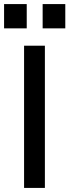

<svg xmlns="http://www.w3.org/2000/svg" viewBox="-43 -921 340 941"><path d="M75 -697H177V0H75ZM166 -901H277V-782H166ZM-23 -901H88V-782H-23Z"/></svg>

Font: Hanken Grotesk Medium
Style: Regular
Weight: 500
Designer: Alfredo Marco Pradil
Foundry: Hanken Design Co.
Version: Version 3.014